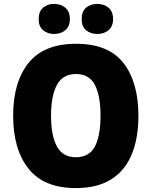

<svg xmlns="http://www.w3.org/2000/svg" viewBox="-20 -948 772 978"><path d="M685 -358Q685 -244 651 -161.5Q617 -79 546.5 -34.5Q476 10 366 10Q204 10 125.5 -88.5Q47 -187 47 -359Q47 -530 125.5 -627.5Q204 -725 367 -725Q532 -725 608.5 -627.5Q685 -530 685 -358ZM240 -358Q240 -257 270 -202Q300 -147 366 -147Q434 -147 463 -201Q492 -255 492 -358Q492 -461 463 -516Q434 -571 367 -571Q300 -571 270 -515.5Q240 -460 240 -358ZM177 -851Q177 -890 199.5 -909Q222 -928 256 -928Q290 -928 313 -908.5Q336 -889 336 -851Q336 -814 313 -794.5Q290 -775 256 -775Q222 -775 199.5 -794Q177 -813 177 -851ZM396 -851Q396 -890 418.5 -909Q441 -928 476 -928Q510 -928 533 -908.5Q556 -889 556 -851Q556 -814 533 -794.5Q510 -775 476 -775Q441 -775 418.5 -794Q396 -813 396 -851Z"/></svg>

Font: Noto Sans Tamil SemiCondensed Black
Style: Regular
Weight: 900
Width: 4
Designer: Jelle Bosma - Monotype Design Team
Foundry: Monotype Imaging Inc.
Version: Version 2.004; ttfautohint (v1.8.4.7-5d5b)